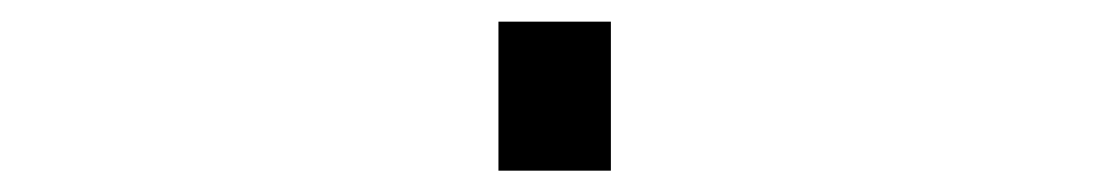

<svg xmlns="http://www.w3.org/2000/svg" viewBox="-20 -450 1040 180"><path d="M447.3 -290V-429.7H552.7V-290Z"/></svg>

Font: Mgen+ 1c regular
Style: Regular
Weight: 400
Designer: [Source Han Sans]
Ryoko NISHIZUKA  (kana & ideographs); Paul D. Hunt (Latin, Greek & Cyrillic); Wenlong ZHANG  (bopomofo
Version: Version 1.059.20150602